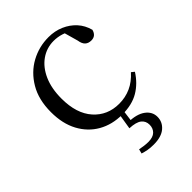

<svg xmlns="http://www.w3.org/2000/svg" viewBox="-221 -637 980 980"><g transform="rotate(-45 269.0 -147.0)"><path d="M297 15Q224 15 168 -17Q112 -49 80 -108.5Q48 -168 48 -251Q48 -341 85 -403.5Q122 -466 181.5 -498.5Q241 -531 310 -531Q355 -531 393 -514.5Q431 -498 457.5 -469Q484 -440 495 -399Q486 -364 453 -364Q432 -364 419.5 -375.5Q407 -387 403 -413L378 -502L428 -462Q397 -482 370 -490.5Q343 -499 315 -499Q264 -499 223 -470Q182 -441 158.5 -388Q135 -335 135 -262Q135 -154 188 -94.5Q241 -35 325 -35Q370 -35 409 -52.5Q448 -70 481 -107L497 -94Q464 -42 416 -13.5Q368 15 297 15ZM273 90 288 -2H316L305 81L291 64Q351 65 383.5 89Q416 113 416 150Q416 187 387 212Q358 237 302 237Q278 237 259.5 233.5Q241 230 226 225L232 201Q248 204 263 206Q278 208 292 208Q326 208 342.5 192Q359 176 359 150Q359 123 339 107.5Q319 92 273 90Z"/></g></svg>

Font: Noto Serif SC ExtraLight
Style: Regular
Weight: 400
Version: Version 2.002-H1;hotconv 1.1.0;makeotfexe 2.6.0